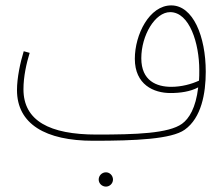

<svg xmlns="http://www.w3.org/2000/svg" viewBox="-20 -501 831 712"><path d="M326 21C483 21 616 15 665 -20C727 -64 743 -155 743 -235C743 -366 696 -481 615 -481C534 -481 480 -373 480 -283C480 -187 550 -156 612 -156C648 -156 685 -161 715 -177C706 -100 681 -61 655 -42C605 -6 484 -2 338 -2C164 -2 67 -53 67 -170C67 -217 78 -266 90 -305L68 -311C55 -269 43 -212 43 -167C43 -41 149 21 326 21ZM504 -285C504 -370 555 -456 611 -456C683 -456 719 -340 719 -241C719 -227 719 -214 718 -202C690 -189 653 -179 615 -179C561 -179 504 -201 504 -285ZM373 191C387 191 399 179 399 165C399 150 387 138 373 138C358 138 346 150 346 165C346 179 358 191 373 191Z"/></svg>

Font: Noto Sans Arabic UI Cn Th
Style: Regular
Weight: 100
Width: 3
Designer: Monotype Design Team, Nadine Chahine and Nizar Qandah
Foundry: Monotype Imaging Inc.
Version: Version 2.010